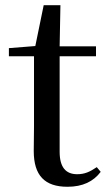

<svg xmlns="http://www.w3.org/2000/svg" viewBox="-20 -699 415 734"><path d="M238 15C296 15 337 -5 365 -42L350 -60C323 -42 304 -33 275 -33C232 -33 208 -59 208 -119V-484H347V-522H208L211 -679H147L115 -523L14 -515V-484H110V-215C110 -178 109 -155 109 -122C109 -28 151 15 238 15Z"/></svg>

Font: Noto Serif TC Medium
Style: Regular
Weight: 500
Designer: Ryoko NISHIZUKA 西塚涼子 (kana & ideographs); Frank Grießhammer (Latin, Greek & Cyrillic); Wenlong ZHANG 张文龙 (bopomofo); San
Foundry: Adobe
Version: Version 2.001;hotconv 1.1.0;makeotfexe 2.6.0